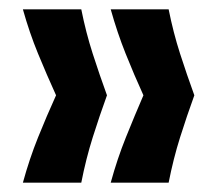

<svg xmlns="http://www.w3.org/2000/svg" viewBox="-20 -472 465 411"><path d="M341 -81H217Q231 -132 249.5 -178Q268 -224 287 -268Q267 -312 249 -357Q231 -402 217 -452H341Q351 -402 365.5 -357Q380 -312 396 -268Q380 -224 365.5 -178Q351 -132 341 -81ZM154 -81H29Q43 -132 61.5 -178Q80 -224 100 -268Q80 -312 61.5 -357Q43 -402 29 -452H154Q164 -402 178.5 -357Q193 -312 209 -268Q193 -224 178.5 -178Q164 -132 154 -81Z"/></svg>

Font: Bricolage Grotesque 72pt SemiBold
Style: Regular
Weight: 600
Version: Version 1.001;gftools[0.9.33.dev8+g029e19f]